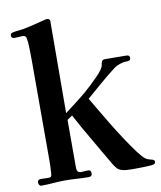

<svg xmlns="http://www.w3.org/2000/svg" viewBox="-86 -845 768 918"><g transform="rotate(-10 297.5 -386.0)"><path d="M595 -15Q595 -7 589.5 -4.5Q584 -2 578 -1Q554 1 530 1.5Q506 2 483 2Q470 2 455.5 1Q441 0 429 -4Q416 -8 407 -19Q398 -30 391 -42Q354 -107 316 -171Q278 -235 243 -301L218 -284V-54Q218 -36 225.5 -31Q233 -26 245.5 -27.5Q258 -29 273 -29Q287 -29 287 -13Q287 3 271 3Q242 3 213.5 1Q185 -1 156 -1Q127 -1 98 1.5Q69 4 40 4Q34 4 30.5 -1.5Q27 -7 27 -13Q27 -28 43 -28Q53 -28 62 -27.5Q71 -27 81 -27Q93 -27 95 -35Q97 -43 97 -53Q98 -67 98.5 -81Q99 -95 99 -108V-593Q99 -615 98.5 -636Q98 -657 97 -679Q96 -690 93.5 -703Q91 -716 76 -716Q66 -716 56.5 -715Q47 -714 37 -714Q21 -714 21 -728Q21 -738 32 -741Q44 -744 57 -745Q70 -746 82 -748Q110 -753 137.5 -760Q165 -767 193 -774Q196 -775 198.5 -775.5Q201 -776 204 -776Q219 -776 219 -763Q219 -651 218 -539.5Q217 -428 217 -317Q252 -344 288 -371.5Q324 -399 356 -430Q371 -445 387 -460.5Q403 -476 415 -493Q423 -504 424.5 -514.5Q426 -525 429.5 -532Q433 -539 446 -539Q472 -539 498 -538.5Q524 -538 549 -538Q564 -538 564 -525Q564 -514 557 -512Q550 -510 542 -510Q527 -510 510.5 -504Q494 -498 483 -490Q445 -461 408.5 -429.5Q372 -398 335 -366Q345 -349 365.5 -314Q386 -279 412 -236Q438 -193 465 -152Q492 -111 514.5 -80.5Q537 -50 550 -40Q559 -33 567 -31Q575 -29 585 -26Q595 -23 595 -15Z"/></g></svg>

Font: Kaisei Opti
Style: Bold
Weight: 700
Designer: Font-Kai, 金井和夫
Foundry: KAZUO KANAI
Version: Version 5.003